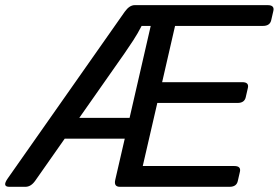

<svg xmlns="http://www.w3.org/2000/svg" viewBox="-36 -720 1075 740"><path d="M0 0Q-28.8 0 -6.3 -32.2L444.8 -674.8Q462.9 -700.2 483.4 -700.2H995.6Q1022.5 -700.2 1017.6 -678.2L1009.3 -642.1Q1004.4 -620.1 977.1 -620.1H638.7L588.9 -403.3H897.9Q924.3 -403.3 919.4 -381.3L911.1 -345.2Q906.2 -323.2 879.4 -323.2H570.3L514.2 -80.1H867.2Q893.6 -80.1 888.7 -58.1L880.4 -22Q875.5 0 848.6 0H426.3Q401.9 0 408.2 -26.9L444.8 -185.5H213.4L100.1 -23.9Q83.5 0 62 0ZM269.5 -265.6H463.4L544.9 -620.1H509.8Q495.1 -591.3 477.3 -564Q459.5 -536.6 443.8 -514.2Z"/></svg>

Font: Istok Web
Style: BoldItalic
Weight: 700
Italic angle: -13°
Designer: Andrey V. Panov
Foundry: Andrey V. Panov
Version: Version 1.0.2g